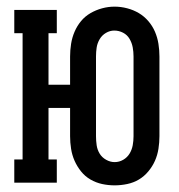

<svg xmlns="http://www.w3.org/2000/svg" viewBox="-20 -550 540 578"><path d="M325 8Q306 8 287.5 4Q269 0 252.5 -9.5Q236 -19 224 -34Q212 -49 204.5 -66Q197 -83 194 -102Q191 -121 191 -140V-225H126V-70H151V0H23V-70H48V-450H23V-520H151V-450H126V-295H191V-380Q191 -399 194 -418Q197 -437 204.5 -454.5Q212 -472 224 -486.5Q236 -501 252.5 -510.5Q269 -520 287.5 -525Q306 -530 325 -530Q344 -530 363 -525Q382 -520 398 -510.5Q414 -501 426.5 -486.5Q439 -472 446.5 -454.5Q454 -437 457 -418Q460 -399 460 -380V-140Q460 -121 457 -102Q454 -83 446.5 -66Q439 -49 426.5 -34Q414 -19 398 -9.5Q382 0 363 4Q344 8 325 8ZM325 -62Q339 -62 351 -69Q363 -76 370 -87.5Q377 -99 379.5 -112.5Q382 -126 382 -140V-380Q382 -394 379.5 -407.5Q377 -421 370 -433Q363 -445 350.5 -451.5Q338 -458 324 -458Q311 -458 299 -451Q287 -444 280 -432Q273 -420 271 -407Q269 -394 269 -380V-140Q269 -126 271 -112.5Q273 -99 280 -87.5Q287 -76 299.5 -69Q312 -62 325 -62Z"/></svg>

Font: Iosevka Slab
Style: Regular
Weight: 400
Monospace: yes
Designer: Belleve Invis
Foundry: Belleve Invis
Version: Version 11.2.4; ttfautohint (v1.8.3)